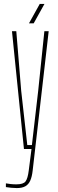

<svg xmlns="http://www.w3.org/2000/svg" viewBox="-20 -759 297 978"><path d="M65.5 199Q54.5 199 37.2 197.5Q20 196 10 194V175Q20.5 177 34.2 178.5Q48 180 63.5 180Q99 180 110.2 165Q121.5 150 126.5 109L140.5 0H102L41 -600H63L88 -296L119 -20H142.5L174.5 -296L206 -600H228L146.5 109Q143 141 134.2 160.8Q125.5 180.5 109 189.8Q92.5 199 65.5 199ZM127.5 -640 182.5 -739H206.5L151.5 -640Z"/></svg>

Font: Big Shoulders Display Thin Thin
Style: Regular
Weight: 250
Version: Version 2.002